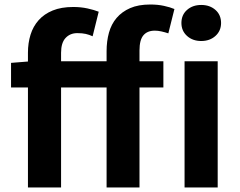

<svg xmlns="http://www.w3.org/2000/svg" viewBox="-20 -832 1064 852"><path d="M453 -605Q453 -649 463.5 -687Q474 -725 497.5 -752.5Q521 -780 557.5 -796Q594 -812 647 -812Q680 -812 707.5 -806Q735 -800 754 -792L727 -684Q712 -689 696.5 -692.5Q681 -696 667 -696Q634 -696 616.5 -675.5Q599 -655 599 -608V-560H705V-444H599V0H453V-444H251V0H104V-444H29V-553L104 -559V-598Q104 -641 115.5 -678Q127 -715 151.5 -742.5Q176 -770 214 -785.5Q252 -801 305 -801Q339 -801 368.5 -794.5Q398 -788 418 -780L391 -671Q376 -678 360.5 -681.5Q345 -685 323 -685Q291 -685 271 -663.5Q251 -642 251 -598V-560H453ZM873 -650Q835 -650 810 -672.5Q785 -695 785 -730Q785 -766 810 -788Q835 -810 873 -810Q911 -810 936 -788Q961 -766 961 -730Q961 -695 936 -672.5Q911 -650 873 -650ZM799 -560H946V0H799Z"/></svg>

Font: SpoqaHanSans-Bold
Style: Regular
Weight: 700
Designer: [Spoqa Han Sans] Dong-huui Kim \uAE40 \uB3D9 \uD718   [Noto Sans] Ryoko NISHIZUKA \u897F \u585A \u6DBC \u5B50  (kana & i
Foundry: Spoqa (http://www.spoqa-han-sans.com)
Version: Version 2.000